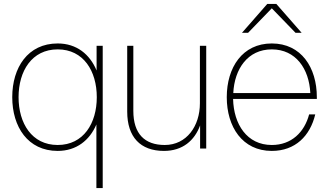

<svg xmlns="http://www.w3.org/2000/svg" viewBox="-20 -752 1666 972"><path d="M500 -520H469V-395C435 -477 368 -532 272 -532C121 -532 42 -410 42 -260C42 -110 121 12 272 12C367 12 434 -42 468 -122V200H500ZM74 -260C74 -392 141 -502 272 -502C403 -502 470 -392 470 -260C470 -128 403 -18 272 -18C141 -18 74 -128 74 -260Z M655 -191V-520H624V-187C624 -58 691 12 810 12C905 12 965 -41 993 -117V0H1024V-520H992V-229C992 -114 925 -18 814 -18C713 -18 655 -74 655 -191Z M1356 12C1475 12 1550 -64 1576 -173H1545C1521 -82 1455 -18 1356 -18C1230 -18 1163 -123 1160 -251H1584V-260C1584 -410 1505 -532 1356 -532C1207 -532 1128 -410 1128 -260C1128 -110 1207 12 1356 12ZM1161 -281C1167 -403 1234 -502 1356 -502C1478 -502 1545 -403 1551 -281ZM1205 -586H1236L1356 -710L1476 -586H1507L1379 -732H1333Z"/></svg>

Font: Aspekta 100
Style: Regular
Weight: 100
Designer: Ivo Dolenc
Version: Version 2.000